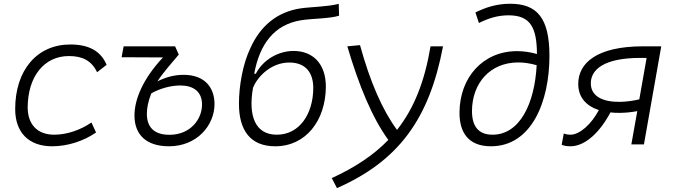

<svg xmlns="http://www.w3.org/2000/svg" viewBox="-20 -762 3556 1013"><path d="M266.1 -51.3C178.2 -51.3 127 -104 126 -194.3C126.5 -358.4 212.9 -466.3 343.8 -466.3C415 -466.3 463.4 -441.9 492.2 -380.9L542.5 -419.9C512.2 -492.2 449.7 -527.3 351.1 -527.3C175.3 -527.3 60.1 -392.1 60.1 -186.5C60.1 -63 131.8 9.8 254.9 9.8C339.4 9.8 423.3 -19 486.8 -63L462.4 -115.7C405.8 -76.7 334 -51.3 266.1 -51.3Z M871.6 9.8C1020 9.8 1111.8 -101.6 1111.8 -212.9C1111.8 -295.4 1064.9 -367.2 948.2 -367.2C897.9 -367.2 851.1 -353.5 810.5 -332.5C844.7 -385.3 890.6 -434.1 923.3 -474.1L903.8 -517.6H632.3L621.6 -460L839.8 -459C732.9 -344.7 689.5 -236.8 689.5 -152.3C689.5 -52.7 750.5 9.8 871.6 9.8ZM778.3 -269.5C823.2 -294.9 880.9 -311 931.2 -311C999.5 -311 1045.9 -279.8 1045.9 -210C1045.9 -134.8 986.3 -50.8 874 -50.8C786.1 -50.8 754.9 -98.1 754.9 -161.6C754.9 -189 760.3 -224.1 778.3 -269.5Z M1432.1 9.8C1594.7 9.8 1697.3 -127 1699.2 -301.8C1700.2 -427.2 1629.4 -493.2 1528.8 -493.2C1448.2 -493.2 1367.2 -446.3 1329.6 -372.6L1321.3 -373.5C1349.6 -526.4 1424.3 -632.3 1569.3 -655.3C1628.9 -664.6 1721.2 -663.6 1769 -679.2L1767.1 -741.7C1707.5 -726.1 1624 -726.1 1565.9 -717.8C1440.4 -699.2 1353 -623 1301.8 -509.8C1260.7 -424.8 1240.7 -308.1 1240.7 -214.8C1240.7 -74.2 1300.8 9.8 1432.1 9.8ZM1440.4 -51.3C1326.7 -51.3 1288.6 -150.4 1314.9 -298.8C1340.8 -362.8 1414.1 -432.1 1506.3 -432.1C1594.2 -432.1 1633.8 -377 1632.8 -294.4C1631.3 -160.6 1560.1 -51.3 1440.4 -51.3Z M1757.8 230.5C2081.5 87.9 2244.6 -132.3 2317.4 -517.6H2251.5C2220.7 -332.5 2164.6 -190.4 2074.7 -76.7C1998 -180.7 1933.1 -328.6 1879.4 -523.9L1812.5 -517.6C1873 -312.5 1943.4 -140.6 2028.8 -23.9C1951.7 56.2 1853.5 121.1 1730.5 177.7Z M2570.3 9.8C2785.6 9.8 2878.9 -227.5 2878.9 -467.3C2878.9 -666.5 2814 -742.2 2671.9 -742.2C2596.7 -742.2 2539.1 -721.2 2488.3 -696.3L2506.8 -640.6C2554.7 -664.6 2604.5 -681.2 2663.1 -681.2C2779.8 -681.2 2812 -615.2 2813 -477.1C2776.9 -487.3 2741.7 -492.2 2708 -492.2C2528.3 -492.2 2405.3 -353.5 2404.3 -168.5C2403.8 -64.9 2449.7 9.8 2570.3 9.8ZM2811.5 -418C2800.8 -214.8 2722.2 -51.3 2578.6 -51.3C2503.4 -51.3 2470.2 -96.7 2470.2 -176.3C2470.7 -322.3 2564.9 -432.6 2714.4 -432.6C2745.1 -432.6 2777.8 -427.7 2811.5 -418Z M3249.5 -166.5C3280.8 -167 3310.1 -169.4 3342.3 -175.8L3311 0H3377.4L3468.8 -517.6H3372.6C3128.9 -517.6 3030.8 -429.2 3030.8 -319.3C3030.8 -248.5 3072.8 -203.1 3139.6 -181.2C3101.1 -108.4 3039.6 -51.3 2989.7 -51.3C2972.2 -51.3 2958.5 -55.7 2954.6 -57.6L2943.4 1.5C2954.6 6.8 2968.8 9.8 2989.7 9.8C3067.4 9.8 3145 -64 3200.7 -168.9C3216.3 -167 3232.4 -166.5 3249.5 -166.5ZM3353 -237.8C3317.4 -229.5 3282.2 -225.1 3249.5 -224.6C3163.6 -223.6 3097.2 -252 3097.2 -322.3C3097.2 -397.5 3170.9 -456.5 3358.9 -456.5H3391.6Z"/></svg>

Font: Cascadia Mono NF Light
Style: Italic
Weight: 300
Italic angle: -10°
Monospace: yes
Designer: Aaron Bell
Foundry: Saja Typeworks
Version: Version 2404.023